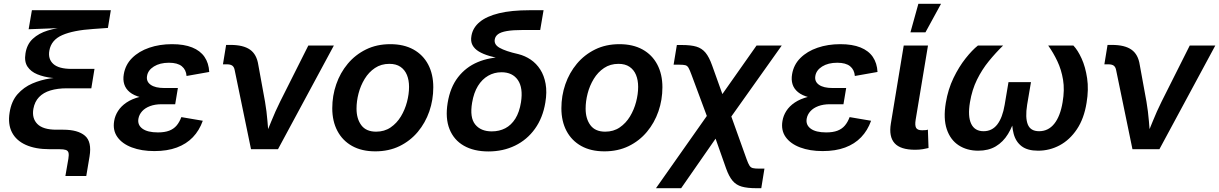

<svg xmlns="http://www.w3.org/2000/svg" viewBox="-20 -781 6381 1005"><path d="M322.3 140.1 337.9 49.8Q341.3 29.3 338.6 18.6Q335.9 7.8 324.7 3.9Q313.5 0 290.5 0H239.7Q165.5 0 115 -22.7Q64.5 -45.4 42.5 -88.4Q20.5 -131.3 30.3 -191.9Q39.6 -251.5 72 -288.1Q104.5 -324.7 149.4 -344Q194.3 -363.3 243.4 -370.4Q292.5 -377.4 335.4 -377.4L334 -368.7Q292.5 -368.7 250.7 -373.5Q209 -378.4 175.3 -392.1Q141.6 -405.8 124 -432.1Q106.4 -458.5 113.3 -501Q120.6 -549.3 151.9 -578.1Q183.1 -606.9 230.2 -621.3Q277.3 -635.7 332.5 -640.1L335 -635.7L129.9 -627.9L147 -727.5H560.1L544.9 -634.8L469.2 -629.4Q363.8 -622.6 305.9 -597.2Q248 -571.8 238.3 -516.1Q230.5 -472.2 259 -446.3Q287.6 -420.4 354.5 -420.4H474.6L458 -318.8H330.6Q281.2 -318.8 244.1 -307.6Q207 -296.4 184.3 -272.7Q161.6 -249 154.8 -211.9Q146 -162.1 175.5 -132.1Q205.1 -102.1 274.9 -102.1H311Q387.7 -102.1 424.6 -70.6Q461.4 -39.1 448.7 38.1L431.6 140.1Z M788.1 9.8Q720.7 9.8 670.2 -9.3Q619.6 -28.3 594.5 -63.7Q569.3 -99.1 577.6 -147.9Q582 -175.3 597.9 -200.2Q613.8 -225.1 641.8 -244.1Q669.9 -263.2 712.4 -274.2Q754.9 -285.2 812.5 -285.2H905.3L897 -235.4H826.2Q791.5 -235.4 765.4 -225.6Q739.3 -215.8 723.9 -198.7Q708.5 -181.6 704.6 -160.2Q698.7 -127.4 725.3 -107.7Q752 -87.9 806.6 -87.9Q841.8 -87.9 865.5 -96.9Q889.2 -106 904.3 -123.8Q919.4 -141.6 929.2 -168L1041.5 -148.9Q1023.4 -98.1 989.5 -62.7Q955.6 -27.3 905.5 -8.8Q855.5 9.8 788.1 9.8ZM809.6 -261.7Q754.4 -261.7 717.3 -271.5Q680.2 -281.2 658.9 -298.8Q637.7 -316.4 630.4 -340.1Q623 -363.8 627.9 -392.1Q636.2 -442.4 671.6 -477.5Q707 -512.7 761.2 -531.2Q815.4 -549.8 880.4 -549.8Q943.4 -549.8 985.8 -532.7Q1028.3 -515.6 1050.5 -483.2Q1072.8 -450.7 1075.2 -404.3L956.5 -383.3Q954.1 -416 931.6 -434.3Q909.2 -452.6 864.3 -452.6Q816.9 -452.6 785.4 -432.9Q753.9 -413.1 749.5 -382.3Q745.1 -354 768.8 -337.2Q792.5 -320.3 840.3 -320.3H911.1L901.4 -261.7Z M1293.9 0 1208.5 -413.6Q1205.6 -430.2 1196 -437.3Q1186.5 -444.3 1168 -444.3H1147L1163.6 -545.9H1186.5Q1253.4 -545.9 1288.6 -521.2Q1323.7 -496.6 1332 -441.9L1367.2 -249Q1376 -197.8 1380.1 -145.8Q1384.3 -93.8 1388.7 -41.5H1357.4Q1379.4 -94.2 1400.1 -146Q1420.9 -197.8 1446.3 -249L1593.8 -542.5H1727.5L1435.1 0Z M1944.3 11.2Q1873.5 11.2 1823.2 -16.8Q1772.9 -44.9 1746.1 -95.7Q1719.2 -146.5 1719.2 -214.4Q1719.2 -279.8 1740 -339.8Q1760.7 -399.9 1800.3 -447.3Q1839.8 -494.6 1896 -522.2Q1952.1 -549.8 2022.9 -549.8Q2093.8 -549.8 2144 -522Q2194.3 -494.1 2221.2 -443.4Q2248 -392.6 2248 -324.2Q2248 -258.3 2227.3 -198.2Q2206.5 -138.2 2167 -90.8Q2127.4 -43.5 2071.3 -16.1Q2015.1 11.2 1944.3 11.2ZM1948.7 -91.8Q1992.2 -91.8 2024.7 -114Q2057.1 -136.2 2078.4 -171.4Q2099.6 -206.5 2110.4 -247.6Q2121.1 -288.6 2121.1 -326.2Q2121.1 -361.8 2109.9 -388.9Q2098.6 -416 2075.9 -431.4Q2053.2 -446.8 2018.1 -446.8Q1975.1 -446.8 1942.6 -425Q1910.2 -403.3 1888.7 -367.9Q1867.2 -332.5 1856.7 -291.7Q1846.2 -251 1846.2 -212.4Q1846.2 -159.2 1871.3 -125.5Q1896.5 -91.8 1948.7 -91.8Z M2536.6 11.7Q2460.4 11.7 2408 -18.3Q2355.5 -48.3 2332.8 -105.5Q2310.1 -162.6 2323.2 -242.7Q2336.4 -323.7 2377.4 -376.7Q2418.5 -429.7 2480.5 -455.8Q2542.5 -481.9 2618.2 -481.9L2616.2 -470.7Q2575.7 -478.5 2542.5 -488Q2509.3 -497.6 2486.3 -511.5Q2463.4 -525.4 2452.9 -545.4Q2442.4 -565.4 2447.8 -594.2Q2455.1 -636.2 2491 -666Q2526.9 -695.8 2592 -711.7Q2657.2 -727.5 2752 -727.5H2825.2L2807.6 -624H2717.3Q2664.1 -624 2632.6 -618.4Q2601.1 -612.8 2586.7 -601.8Q2572.3 -590.8 2569.8 -574.7Q2567.4 -561.5 2573.5 -550.5Q2579.6 -539.6 2595 -530.8Q2610.4 -522 2634.8 -513.7Q2659.2 -505.4 2693.8 -497.6Q2728.5 -488.8 2758.1 -468.8Q2787.6 -448.7 2807.9 -417.2Q2828.1 -385.7 2835.9 -342.5Q2843.8 -299.3 2834.5 -244.1Q2821.3 -164.1 2780 -106.7Q2738.8 -49.3 2676 -18.8Q2613.3 11.7 2536.6 11.7ZM2554.2 -93.3Q2593.3 -93.3 2624.8 -109.6Q2656.2 -126 2677.5 -159.9Q2698.7 -193.8 2707 -245.6Q2718.8 -321.3 2690.7 -362.1Q2662.6 -402.8 2605 -402.8Q2566.9 -402.8 2535.2 -384.5Q2503.4 -366.2 2481.7 -331.1Q2460 -295.9 2451.2 -243.7Q2438 -166 2467.3 -129.6Q2496.6 -93.3 2554.2 -93.3Z M3143.6 11.2Q3072.8 11.2 3022.5 -16.8Q2972.2 -44.9 2945.3 -95.7Q2918.5 -146.5 2918.5 -214.4Q2918.5 -279.8 2939.2 -339.8Q2960 -399.9 2999.5 -447.3Q3039.1 -494.6 3095.2 -522.2Q3151.4 -549.8 3222.2 -549.8Q3293 -549.8 3343.3 -522Q3393.6 -494.1 3420.4 -443.4Q3447.3 -392.6 3447.3 -324.2Q3447.3 -258.3 3426.5 -198.2Q3405.8 -138.2 3366.2 -90.8Q3326.7 -43.5 3270.5 -16.1Q3214.4 11.2 3143.6 11.2ZM3147.9 -91.8Q3191.4 -91.8 3223.9 -114Q3256.3 -136.2 3277.6 -171.4Q3298.8 -206.5 3309.6 -247.6Q3320.3 -288.6 3320.3 -326.2Q3320.3 -361.8 3309.1 -388.9Q3297.9 -416 3275.1 -431.4Q3252.4 -446.8 3217.3 -446.8Q3174.3 -446.8 3141.8 -425Q3109.4 -403.3 3087.9 -367.9Q3066.4 -332.5 3055.9 -291.7Q3045.4 -251 3045.4 -212.4Q3045.4 -159.2 3070.6 -125.5Q3095.7 -91.8 3147.9 -91.8Z M3413.6 204.1 3730.5 -246.1H3781.2L3888.2 52.7Q3896.5 75.7 3903.1 85.9Q3909.7 96.2 3920.7 98.9Q3931.6 101.6 3952.6 101.6H3981.4L3964.8 204.1H3938.5Q3892.1 204.1 3862.8 195.8Q3833.5 187.5 3814.7 165.3Q3795.9 143.1 3780.8 101.1L3725.6 -55.2L3545.4 204.1ZM3702.6 -112.8 3599.6 -389.6Q3590.3 -415 3584 -426Q3577.6 -437 3567.4 -439.7Q3557.1 -442.4 3535.6 -442.4H3505.9L3522.9 -545.4H3550.3Q3596.2 -545.4 3625 -536.9Q3653.8 -528.3 3672.9 -505.4Q3691.9 -482.4 3707.5 -438.5L3761.2 -288.6L3939.9 -542.5H4071.8L3766.6 -112.8Z M4286.1 9.8Q4218.8 9.8 4168.2 -9.3Q4117.7 -28.3 4092.5 -63.7Q4067.4 -99.1 4075.7 -147.9Q4080.1 -175.3 4095.9 -200.2Q4111.8 -225.1 4139.9 -244.1Q4168 -263.2 4210.4 -274.2Q4252.9 -285.2 4310.5 -285.2H4403.3L4395 -235.4H4324.2Q4289.6 -235.4 4263.4 -225.6Q4237.3 -215.8 4221.9 -198.7Q4206.5 -181.6 4202.6 -160.2Q4196.8 -127.4 4223.4 -107.7Q4250 -87.9 4304.7 -87.9Q4339.8 -87.9 4363.5 -96.9Q4387.2 -106 4402.3 -123.8Q4417.5 -141.6 4427.2 -168L4539.6 -148.9Q4521.5 -98.1 4487.5 -62.7Q4453.6 -27.3 4403.6 -8.8Q4353.5 9.8 4286.1 9.8ZM4307.6 -261.7Q4252.4 -261.7 4215.3 -271.5Q4178.2 -281.2 4157 -298.8Q4135.7 -316.4 4128.4 -340.1Q4121.1 -363.8 4126 -392.1Q4134.3 -442.4 4169.7 -477.5Q4205.1 -512.7 4259.3 -531.2Q4313.5 -549.8 4378.4 -549.8Q4441.4 -549.8 4483.9 -532.7Q4526.4 -515.6 4548.6 -483.2Q4570.8 -450.7 4573.2 -404.3L4454.6 -383.3Q4452.1 -416 4429.7 -434.3Q4407.2 -452.6 4362.3 -452.6Q4314.9 -452.6 4283.4 -432.9Q4252 -413.1 4247.6 -382.3Q4243.2 -354 4266.8 -337.2Q4290.5 -320.3 4338.4 -320.3H4409.2L4399.4 -261.7Z M4770 2.9Q4693.4 2.9 4662.6 -31.5Q4631.8 -65.9 4643.1 -134.3L4710.4 -542.5H4837.4L4772.9 -154.3Q4768.1 -125 4775.1 -112.1Q4782.2 -99.1 4806.6 -99.1Q4818.4 -99.1 4825.2 -99.9Q4832 -100.6 4836.9 -102.5L4840.3 -6.3Q4829.1 -3.4 4810.8 -0.2Q4792.5 2.9 4770 2.9ZM4745.6 -611.8 4787.1 -761.2H4905.8L4824.2 -611.8Z M5100.6 7.8Q5041.5 7.8 4998 -20.5Q4954.6 -48.8 4935.8 -104.5Q4917 -160.2 4930.7 -242.7Q4942.4 -313.5 4970.9 -372.6Q4999.5 -431.6 5034.2 -475.3Q5068.8 -519 5098.6 -542.5H5230.5Q5191.4 -504.4 5155.8 -460.7Q5120.1 -417 5094 -364Q5067.9 -311 5057.1 -245.6Q5044.9 -171.9 5063.5 -133.1Q5082 -94.2 5128.4 -94.2Q5172.9 -94.2 5200.2 -129.6Q5227.5 -165 5238.8 -232.4L5258.8 -351.1H5376.5L5356.4 -232.4Q5345.7 -165 5359.9 -129.6Q5374 -94.2 5418.9 -94.2Q5467.3 -94.2 5498.5 -133.3Q5529.8 -172.4 5542 -245.6Q5553.2 -310.5 5544.4 -363.5Q5535.6 -416.5 5514.6 -460.7Q5493.7 -504.9 5466.8 -542.5H5598.6Q5621.6 -518.6 5641.6 -474.6Q5661.6 -430.7 5670.4 -371.6Q5679.2 -312.5 5667.5 -242.7Q5654.3 -160.2 5616.9 -104.5Q5579.6 -48.8 5526.9 -20.5Q5474.1 7.8 5413.6 7.8Q5358.4 7.8 5327.6 -15.6Q5296.9 -39.1 5285.9 -80.6Q5274.9 -122.1 5277.8 -176.8H5296.9Q5281.7 -121.1 5256.3 -79.6Q5231 -38.1 5192.6 -15.1Q5154.3 7.8 5100.6 7.8Z M5907.7 0 5822.3 -413.6Q5819.3 -430.2 5809.8 -437.3Q5800.3 -444.3 5781.7 -444.3H5760.7L5777.3 -545.9H5800.3Q5867.2 -545.9 5902.3 -521.2Q5937.5 -496.6 5945.8 -441.9L5981 -249Q5989.7 -197.8 5993.9 -145.8Q5998 -93.8 6002.4 -41.5H5971.2Q5993.2 -94.2 6013.9 -146Q6034.7 -197.8 6060.1 -249L6207.5 -542.5H6341.3L6048.8 0Z"/></svg>

Font: Inter 16pt SemiBold
Style: Italic
Weight: 600
Italic angle: -9.3988°
Version: Version 4.001;git-66647c0bb